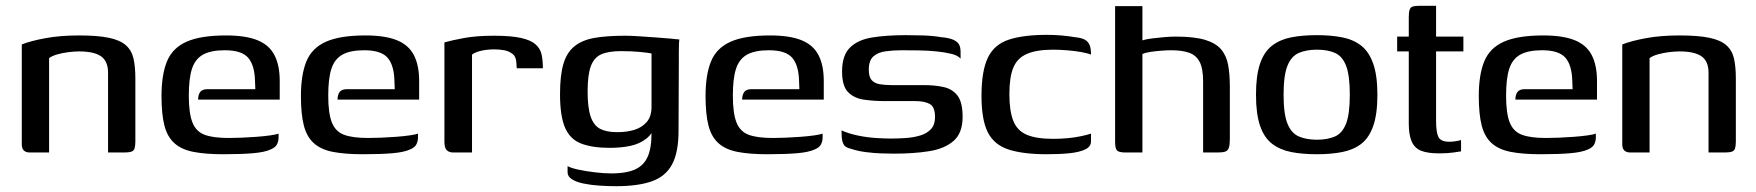

<svg xmlns="http://www.w3.org/2000/svg" viewBox="-20 -525 6045 661"><path d="M83 0Q55 0 55 -28V-372Q85 -384 136 -393.5Q187 -403 252 -403Q316 -403 354.5 -395Q393 -387 413 -369.5Q433 -352 439.5 -324Q446 -296 446 -255V-38Q446 -24 443.5 -15Q441 -6 432.5 -3Q424 0 407 0H352V-275Q352 -314 328 -331Q304 -348 252 -348Q236 -348 216 -345.5Q196 -343 178 -338Q160 -333 149 -325V0Z M749 6Q688 6 646.5 -2Q605 -10 580.5 -32Q556 -54 546 -93Q536 -132 536 -194Q536 -268 555 -314Q574 -360 622.5 -381.5Q671 -403 758 -403Q826 -403 866.5 -386.5Q907 -370 925 -335Q943 -300 943 -246V-182H662Q662 -198 669 -208Q676 -218 695 -218H859L858 -244Q857 -300 834.5 -326Q812 -352 754 -352Q706 -352 679 -337Q652 -322 641 -288.5Q630 -255 630 -196Q630 -135 642.5 -103.5Q655 -72 684.5 -61Q714 -50 767 -50Q786 -50 811.5 -51Q837 -52 863.5 -54Q890 -56 911 -59Q932 -62 939 -65V-51Q939 -40 934 -29Q929 -18 913 -11Q892 -1 851.5 2.5Q811 6 749 6Z M1229 6Q1168 6 1126.5 -2Q1085 -10 1060.5 -32Q1036 -54 1026 -93Q1016 -132 1016 -194Q1016 -268 1035 -314Q1054 -360 1102.5 -381.5Q1151 -403 1238 -403Q1306 -403 1346.5 -386.5Q1387 -370 1405 -335Q1423 -300 1423 -246V-182H1142Q1142 -198 1149 -208Q1156 -218 1175 -218H1339L1338 -244Q1337 -300 1314.5 -326Q1292 -352 1234 -352Q1186 -352 1159 -337Q1132 -322 1121 -288.5Q1110 -255 1110 -196Q1110 -135 1122.5 -103.5Q1135 -72 1164.5 -61Q1194 -50 1247 -50Q1266 -50 1291.5 -51Q1317 -52 1343.5 -54Q1370 -56 1391 -59Q1412 -62 1419 -65V-51Q1419 -40 1414 -29Q1409 -18 1393 -11Q1372 -1 1331.5 2.5Q1291 6 1229 6Z M1605 0H1541Q1526 0 1518 -8Q1510 -16 1510 -38V-379Q1534 -386 1577 -394Q1620 -402 1680 -402Q1739 -402 1773 -394.5Q1807 -387 1823.5 -372.5Q1840 -358 1844.5 -337.5Q1849 -317 1849 -290H1759L1758 -304Q1758 -328 1745.5 -338.5Q1733 -349 1716 -352Q1699 -355 1682 -355Q1656 -355 1635.5 -350Q1615 -345 1605 -337Z M2101 116Q2072 116 2043 114Q2014 112 1989.5 107Q1965 102 1949.5 92.5Q1934 83 1934 68Q1934 64 1934 57Q1934 50 1934 47Q1947 54 1973.5 59.5Q2000 65 2030.5 68.5Q2061 72 2084 72Q2142 72 2173 55Q2204 38 2215 0.5Q2226 -37 2222 -99H2238Q2228 -66 2205.5 -48Q2183 -30 2151 -23Q2119 -16 2079 -16Q2020 -16 1981.5 -30.5Q1943 -45 1925.5 -85Q1908 -125 1908 -201Q1908 -265 1919.5 -304.5Q1931 -344 1957.5 -365.5Q1984 -387 2026.5 -394.5Q2069 -402 2132 -402Q2153 -402 2182 -400Q2211 -398 2239.5 -396Q2268 -394 2289.5 -392Q2311 -390 2319 -389Q2318 -386 2317.5 -373Q2317 -360 2317 -343.5Q2317 -327 2317 -311L2316 -74Q2316 -1 2294 40.5Q2272 82 2224.5 99Q2177 116 2101 116ZM2105 -70Q2138 -70 2164 -78Q2190 -86 2206.5 -105Q2223 -124 2223 -157V-341Q2214 -343 2185 -346Q2156 -349 2118 -349Q2075 -349 2050 -338Q2025 -327 2014 -297Q2003 -267 2003 -210Q2003 -154 2013.5 -123.5Q2024 -93 2046 -81.5Q2068 -70 2105 -70Z M2622 6Q2561 6 2519.5 -2Q2478 -10 2453.5 -32Q2429 -54 2419 -93Q2409 -132 2409 -194Q2409 -268 2428 -314Q2447 -360 2495.5 -381.5Q2544 -403 2631 -403Q2699 -403 2739.5 -386.5Q2780 -370 2798 -335Q2816 -300 2816 -246V-182H2535Q2535 -198 2542 -208Q2549 -218 2568 -218H2732L2731 -244Q2730 -300 2707.5 -326Q2685 -352 2627 -352Q2579 -352 2552 -337Q2525 -322 2514 -288.5Q2503 -255 2503 -196Q2503 -135 2515.5 -103.5Q2528 -72 2557.5 -61Q2587 -50 2640 -50Q2659 -50 2684.5 -51Q2710 -52 2736.5 -54Q2763 -56 2784 -59Q2805 -62 2812 -65V-51Q2812 -40 2807 -29Q2802 -18 2786 -11Q2765 -1 2724.5 2.5Q2684 6 2622 6Z M3057 4Q3038 4 3012 3Q2986 2 2959.5 -1.5Q2933 -5 2912 -12Q2899 -15 2891.5 -20Q2884 -25 2880.5 -37.5Q2877 -50 2877 -76Q2902 -65 2933 -58.5Q2964 -52 2994.5 -50Q3025 -48 3047 -48Q3074 -48 3100.5 -50Q3127 -52 3149.5 -59Q3172 -66 3185.5 -81Q3199 -96 3199 -122Q3199 -157 3181 -167Q3163 -177 3131 -177H3026Q2987 -177 2953.5 -182Q2920 -187 2899.5 -208Q2879 -229 2879 -279Q2879 -334 2906 -361Q2933 -388 2982.5 -396Q3032 -404 3099 -404Q3124 -404 3157.5 -403Q3191 -402 3220 -397Q3244 -395 3258.5 -389.5Q3273 -384 3280 -374.5Q3287 -365 3287 -346V-323Q3278 -334 3256 -339.5Q3234 -345 3204.5 -348Q3175 -351 3143.5 -351.5Q3112 -352 3085 -352Q3056 -352 3029.5 -348.5Q3003 -345 2987 -331Q2971 -317 2971 -285Q2971 -260 2981 -249Q2991 -238 3009 -235Q3027 -232 3050 -232H3160Q3200 -232 3230 -225Q3260 -218 3277 -195Q3294 -172 3294 -123Q3294 -67 3263 -40Q3232 -13 3179 -4.5Q3126 4 3057 4Z M3584 6Q3503 6 3453 -10Q3403 -26 3381 -69Q3359 -112 3359 -195Q3359 -281 3381 -326.5Q3403 -372 3453 -388.5Q3503 -405 3584 -405Q3610 -405 3633.5 -403Q3657 -401 3688 -396Q3705 -394 3715.5 -388Q3726 -382 3731 -370.5Q3736 -359 3736 -337Q3724 -342 3701 -346Q3678 -350 3652 -352Q3626 -354 3606 -354Q3549 -354 3515.5 -339.5Q3482 -325 3468.5 -292Q3455 -259 3455 -201Q3455 -143 3468.5 -109Q3482 -75 3515 -61Q3548 -47 3606 -47Q3633 -47 3658 -49.5Q3683 -52 3703.5 -56.5Q3724 -61 3736 -65V-38Q3736 -20 3716 -10.5Q3696 -1 3662.5 2.5Q3629 6 3584 6Z M3856 0Q3832 0 3825.5 -7Q3819 -14 3819 -36V-504H3913V-386Q3925 -390 3944.5 -392.5Q3964 -395 3986.5 -397Q4009 -399 4028 -399Q4091 -399 4128 -388Q4165 -377 4183.5 -355.5Q4202 -334 4208 -302Q4214 -270 4214 -226V-46Q4214 -26 4210.5 -16Q4207 -6 4198 -3Q4189 0 4171 0H4122V-244Q4122 -289 4110 -312Q4098 -335 4073.5 -343.5Q4049 -352 4012 -352Q3998 -352 3978.5 -350.5Q3959 -349 3941.5 -346.5Q3924 -344 3913 -339V0Z M4514 6Q4464 6 4425.5 -1.5Q4387 -9 4359.5 -30Q4332 -51 4318 -92Q4304 -133 4304 -199Q4304 -265 4318 -306Q4332 -347 4359.5 -368Q4387 -389 4425.5 -396.5Q4464 -404 4514 -404Q4562 -404 4600.5 -396.5Q4639 -389 4666 -368Q4693 -347 4707.5 -306Q4722 -265 4722 -199Q4722 -132 4707.5 -91Q4693 -50 4666 -29.5Q4639 -9 4600.5 -1.5Q4562 6 4514 6ZM4514 -44Q4550 -44 4575.5 -55Q4601 -66 4614 -99Q4627 -132 4627 -199Q4627 -266 4614 -299Q4601 -332 4575.5 -343Q4550 -354 4514 -354Q4478 -354 4452 -343Q4426 -332 4412.5 -299Q4399 -266 4399 -199Q4399 -132 4412.5 -99Q4426 -66 4452 -55Q4478 -44 4514 -44Z M4935 3Q4895 3 4872.5 -6Q4850 -15 4840 -38Q4830 -61 4830 -100V-348H4790V-399H4830V-465Q4830 -483 4833 -491.5Q4836 -500 4843.5 -502.5Q4851 -505 4866 -505H4924Q4924 -503 4924 -496.5Q4924 -490 4924 -478V-399H5018V-348H4924V-109Q4924 -70 4932 -53.5Q4940 -37 4970 -37Q4980 -37 4992.5 -39Q5005 -41 5010 -43V-4Q5004 -3 4984 0Q4964 3 4935 3Z M5284 6Q5223 6 5181.5 -2Q5140 -10 5115.5 -32Q5091 -54 5081 -93Q5071 -132 5071 -194Q5071 -268 5090 -314Q5109 -360 5157.5 -381.5Q5206 -403 5293 -403Q5361 -403 5401.5 -386.5Q5442 -370 5460 -335Q5478 -300 5478 -246V-182H5197Q5197 -198 5204 -208Q5211 -218 5230 -218H5394L5393 -244Q5392 -300 5369.5 -326Q5347 -352 5289 -352Q5241 -352 5214 -337Q5187 -322 5176 -288.5Q5165 -255 5165 -196Q5165 -135 5177.5 -103.5Q5190 -72 5219.5 -61Q5249 -50 5302 -50Q5321 -50 5346.5 -51Q5372 -52 5398.5 -54Q5425 -56 5446 -59Q5467 -62 5474 -65V-51Q5474 -40 5469 -29Q5464 -18 5448 -11Q5427 -1 5386.5 2.5Q5346 6 5284 6Z M5593 0Q5565 0 5565 -28V-372Q5595 -384 5646 -393.5Q5697 -403 5762 -403Q5826 -403 5864.5 -395Q5903 -387 5923 -369.5Q5943 -352 5949.5 -324Q5956 -296 5956 -255V-38Q5956 -24 5953.5 -15Q5951 -6 5942.5 -3Q5934 0 5917 0H5862V-275Q5862 -314 5838 -331Q5814 -348 5762 -348Q5746 -348 5726 -345.5Q5706 -343 5688 -338Q5670 -333 5659 -325V0Z"/></svg>

Font: Genos Thin Medium
Style: Regular
Weight: 500
Version: Version 1.010